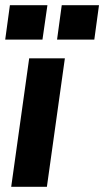

<svg xmlns="http://www.w3.org/2000/svg" viewBox="-21 -717 400 737"><path d="M22 0 91 -493H228L159 0ZM198 -565 216 -697H359L341 -565ZM-1 -565 17 -697H161L142 -565Z"/></svg>

Font: Hanken Grotesk ExtraBold
Style: Italic
Weight: 800
Italic angle: -8°
Designer: Alfredo Marco Pradil
Foundry: Hanken Design Co.
Version: Version 3.013